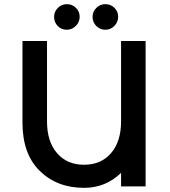

<svg xmlns="http://www.w3.org/2000/svg" viewBox="-20 -896 817 923"><path d="M300.5 -753Q275 -753 257.5 -771Q240 -789 240 -814.5Q240 -840 258 -858Q276 -876 301.5 -876Q327 -876 345 -858.5Q363 -841 363 -815.5Q363 -790 344.5 -771.5Q326 -753 300.5 -753ZM486.5 -753Q461 -753 443 -771Q425 -789 425 -814.5Q425 -840 443 -858Q461 -876 486.5 -876Q512 -876 530 -858.5Q548 -841 548 -815.5Q548 -790 530 -771.5Q512 -753 486.5 -753ZM562 -312V-699H680V0H562V-65Q488 7 384 7Q254 7 171 -74.5Q88 -156 88 -307V-699H206V-312Q206 -216 254 -160Q302 -104 384 -104Q466 -104 514 -160Q562 -216 562 -312Z"/></svg>

Font: Montserrat Alternates
Style: Regular
Weight: 400
Designer: Julieta Ulanovsky
Foundry: Julieta Ulanovsky
Version: Version 2.001